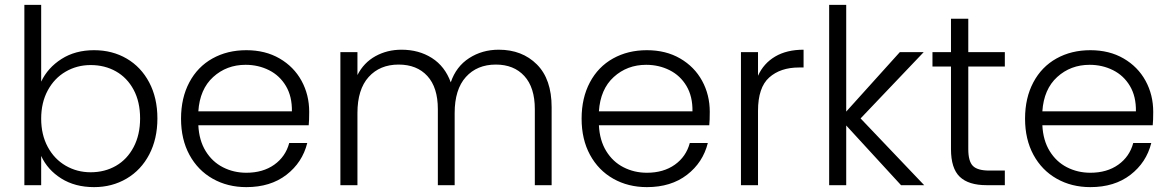

<svg xmlns="http://www.w3.org/2000/svg" viewBox="-20 -760 4801 788"><path d="M149 -425Q176 -482 232.5 -518Q289 -554 366 -554Q441 -554 500 -519.5Q559 -485 592.5 -421.5Q626 -358 626 -274Q626 -190 592.5 -126Q559 -62 499.5 -27Q440 8 366 8Q288 8 231.5 -27.5Q175 -63 149 -120V0H80V-740H149ZM555 -274Q555 -342 528.5 -391.5Q502 -441 456 -467Q410 -493 352 -493Q296 -493 249.5 -466Q203 -439 176 -389Q149 -339 149 -273Q149 -207 176 -157Q203 -107 249.5 -80Q296 -53 352 -53Q410 -53 456 -79.5Q502 -106 528.5 -156.5Q555 -207 555 -274Z M1249 -301Q1249 -265 1247 -246H794Q797 -184 824 -140Q851 -96 895 -73.5Q939 -51 991 -51Q1059 -51 1105.5 -84Q1152 -117 1167 -173H1241Q1221 -93 1155.5 -42.5Q1090 8 991 8Q914 8 853 -26.5Q792 -61 757.5 -124.5Q723 -188 723 -273Q723 -358 757 -422Q791 -486 852 -520Q913 -554 991 -554Q1069 -554 1127.5 -520Q1186 -486 1217.5 -428.5Q1249 -371 1249 -301ZM1178 -303Q1179 -364 1153.5 -407Q1128 -450 1084 -472Q1040 -494 988 -494Q910 -494 855 -444Q800 -394 794 -303Z M2027 -556Q2123 -556 2183.5 -495.5Q2244 -435 2244 -320V0H2175V-312Q2175 -401 2132 -448Q2089 -495 2015 -495Q1938 -495 1892 -444Q1846 -393 1846 -296V0H1777V-312Q1777 -401 1734 -448Q1691 -495 1616 -495Q1539 -495 1493 -444Q1447 -393 1447 -296V0H1377V-546H1447V-452Q1473 -503 1521 -529.5Q1569 -556 1628 -556Q1699 -556 1752.5 -522Q1806 -488 1830 -422Q1852 -487 1905.5 -521.5Q1959 -556 2027 -556Z M2893 -301Q2893 -265 2891 -246H2438Q2441 -184 2468 -140Q2495 -96 2539 -73.5Q2583 -51 2635 -51Q2703 -51 2749.5 -84Q2796 -117 2811 -173H2885Q2865 -93 2799.5 -42.5Q2734 8 2635 8Q2558 8 2497 -26.5Q2436 -61 2401.5 -124.5Q2367 -188 2367 -273Q2367 -358 2401 -422Q2435 -486 2496 -520Q2557 -554 2635 -554Q2713 -554 2771.5 -520Q2830 -486 2861.5 -428.5Q2893 -371 2893 -301ZM2822 -303Q2823 -364 2797.5 -407Q2772 -450 2728 -472Q2684 -494 2632 -494Q2554 -494 2499 -444Q2444 -394 2438 -303Z M3091 -449Q3114 -500 3161.5 -528Q3209 -556 3278 -556V-483H3259Q3183 -483 3137 -442Q3091 -401 3091 -305V0H3021V-546H3091Z M3678 0 3453 -245V0H3383V-740H3453V-302L3673 -546H3771L3512 -274L3773 0Z M3954 -487V-148Q3954 -98 3973 -79Q3992 -60 4040 -60H4104V0H4029Q3955 0 3919 -34.5Q3883 -69 3883 -148V-487H3807V-546H3883V-683H3954V-546H4104V-487Z M4713 -301Q4713 -265 4711 -246H4258Q4261 -184 4288 -140Q4315 -96 4359 -73.5Q4403 -51 4455 -51Q4523 -51 4569.5 -84Q4616 -117 4631 -173H4705Q4685 -93 4619.5 -42.5Q4554 8 4455 8Q4378 8 4317 -26.5Q4256 -61 4221.5 -124.5Q4187 -188 4187 -273Q4187 -358 4221 -422Q4255 -486 4316 -520Q4377 -554 4455 -554Q4533 -554 4591.5 -520Q4650 -486 4681.5 -428.5Q4713 -371 4713 -301ZM4642 -303Q4643 -364 4617.5 -407Q4592 -450 4548 -472Q4504 -494 4452 -494Q4374 -494 4319 -444Q4264 -394 4258 -303Z"/></svg>

Font: A Bank Premium Light
Style: Regular
Weight: 300
Designer: Ninad Kale (Devanagari), Jonny Pinhorn (Latin), Htun Naung (Myanmar)
Foundry: Indian Type Foundry
Version: 4.004